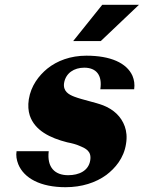

<svg xmlns="http://www.w3.org/2000/svg" viewBox="-20 -770 599 800"><path d="M49 -140C46 -122 49 -104 56 -86C80 -27 149 10 253 10C321 10 379 -9 423 -41C460 -69 496 -111 505 -170C510 -199 507 -223 500 -243C485 -285 453 -314 410 -331C376 -344 324 -354 290 -367C266 -376 242 -390 247 -424C254 -466 289 -488 331 -488C381 -488 407 -457 398 -398H539C542 -419 539 -437 532 -454C508 -508 440 -538 340 -538C274 -538 218 -517 177 -484C142 -455 109 -413 100 -356C96 -330 98 -308 104 -289C125 -226 189 -195 260 -177C281 -173 299 -168 312 -162C338 -151 362 -140 356 -102C349 -58 309 -40 264 -40C209 -40 175 -72 183 -140ZM285 -599H400L559 -750H406Z"/></svg>

Font: Aerodynamic
Style: Obl
Weight: 500
Designer: Google
Version: Version 2.000980; 2014